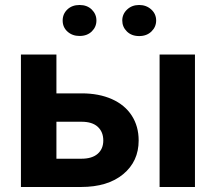

<svg xmlns="http://www.w3.org/2000/svg" viewBox="-20 -746 868 766"><path d="M205.1 -373.5H306.2Q374.5 -373.5 426.3 -350.6Q478 -327.6 505.6 -284.9Q533.2 -242.2 533.2 -185.5Q533.2 -102.1 471.4 -51Q409.7 0 303.2 0H63.5V-528.3H205.1ZM205.1 -260.3V-112.8H305.2Q347.2 -112.8 369.6 -132.3Q392.1 -151.9 392.1 -185.5Q392.1 -219.7 370.1 -240Q348.1 -260.3 305.2 -260.3ZM757.8 0H616.7V-528.3H757.8ZM230 -664.1Q230 -690.4 248.8 -708.3Q267.6 -726.1 297.4 -726.1Q327.6 -726.1 346.2 -707.8Q364.7 -689.5 364.7 -664.1Q364.7 -638.7 346.2 -620.6Q327.6 -602.5 297.4 -602.5Q268.6 -602.5 249.3 -619.9Q230 -637.2 230 -664.1ZM467.8 -664.1Q467.8 -689.9 487.1 -708Q506.3 -726.1 535.2 -726.1Q563.5 -726.1 583.3 -708.3Q603 -690.4 603 -664.1Q603 -638.7 584.2 -620.4Q565.4 -602.1 535.2 -602.1Q504.9 -602.1 486.3 -620.4Q467.8 -638.7 467.8 -664.1Z"/></svg>

Font: Robotiche
Style: Bold
Weight: 700
Designer: Google
Version: Version 2.001150; 2014